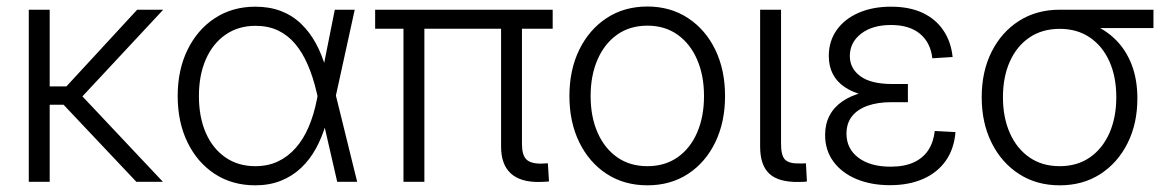

<svg xmlns="http://www.w3.org/2000/svg" viewBox="-20 -552 3543 583"><path d="M130.9 -522.5V0H67.4V-522.5ZM475.6 -522.5 206.5 -233.9H104V-289.6H181.6L396.5 -522.5ZM394 0 168 -239.3 205.6 -285.6 474.6 0Z M754.9 10.7Q685.1 10.7 632.1 -23.9Q579.1 -58.6 549.3 -119.9Q519.5 -181.2 519.5 -260.3Q519.5 -339.8 549.6 -401.1Q579.6 -462.4 632.8 -497.1Q686 -531.7 755.4 -531.7Q798.8 -531.7 833.5 -518.3Q868.2 -504.9 894.3 -479.7Q920.4 -454.6 939.2 -420.2Q958 -385.7 969.7 -343.3H991.7L999.5 -263.7L1064.5 0H1003.9L941.4 -272Q930.7 -317.9 914.6 -355.2Q898.4 -392.6 876.2 -418.9Q854 -445.3 824.2 -459.5Q794.4 -473.6 755.9 -473.6Q704.1 -473.6 665.3 -447Q626.5 -420.4 605.2 -372.3Q584 -324.2 584 -260.3Q584 -196.3 605 -148.4Q626 -100.6 664.6 -74Q703.1 -47.4 755.4 -47.4Q793.5 -47.4 824 -61.8Q854.5 -76.2 877.9 -102.8Q901.4 -129.4 917.2 -166.5Q933.1 -203.6 941.9 -248.5L996.6 -522.5H1057.1L999.5 -259.8L991.7 -177.7H970.2Q958.5 -136.2 939.7 -101.8Q920.9 -67.4 894.3 -42.2Q867.7 -17.1 833 -3.2Q798.3 10.7 754.9 10.7Z M1618.2 0.5Q1560.1 1.5 1530.8 -25.6Q1501.5 -52.7 1501.5 -106.9V-504.4H1564.9V-114.7Q1564.9 -81.1 1578.4 -67.9Q1591.8 -54.7 1624 -55.2Q1630.4 -55.7 1634.5 -55.7Q1638.7 -55.7 1643.6 -56.2L1647 -1Q1640.1 -0.5 1633.3 0Q1626.5 0.5 1618.2 0.5ZM1205.1 0V-504.4H1268.6V0ZM1119.1 -464.8V-522.5H1658.2V-464.8Z M1945.8 10.7Q1875.5 10.7 1822.3 -23.9Q1769 -58.6 1739 -119.9Q1709 -181.2 1709 -260.3Q1709 -339.8 1739 -401.1Q1769 -462.4 1822.3 -497.3Q1875.5 -532.2 1945.8 -532.2Q2015.6 -532.2 2068.8 -497.3Q2122.1 -462.4 2151.9 -401.1Q2181.6 -339.8 2181.6 -260.3Q2181.6 -181.2 2151.9 -119.9Q2122.1 -58.6 2069.1 -23.9Q2016.1 10.7 1945.8 10.7ZM1945.8 -47.4Q1999 -47.4 2037.6 -74.5Q2076.2 -101.6 2096.9 -149.7Q2117.7 -197.8 2117.7 -260.3Q2117.7 -322.8 2096.9 -370.8Q2076.2 -418.9 2037.6 -446.5Q1999 -474.1 1945.8 -474.1Q1892.6 -474.1 1854 -446.8Q1815.4 -419.4 1794.4 -371.1Q1773.4 -322.8 1773.4 -260.3Q1773.4 -197.8 1794.4 -149.7Q1815.4 -101.6 1854 -74.5Q1892.6 -47.4 1945.8 -47.4Z M2405.3 0.5Q2344.2 1.5 2316.2 -24.4Q2288.1 -50.3 2288.1 -106.9V-522.5H2351.6V-114.7Q2351.6 -79.6 2364 -67.1Q2376.5 -54.7 2408.7 -55.7Q2413.6 -55.7 2418.5 -55.7Q2423.3 -55.7 2427.2 -56.2L2430.2 -1Q2424.8 0 2418.2 0.2Q2411.6 0.5 2405.3 0.5Z M2682.6 10.3Q2625 10.3 2580.6 -8.3Q2536.1 -26.9 2510.7 -61.3Q2485.4 -95.7 2485.4 -142.1Q2485.4 -175.3 2498.8 -200.9Q2512.2 -226.6 2538.1 -244.4Q2564 -262.2 2601.3 -271.5Q2638.7 -280.8 2687 -280.8H2736.8V-241.7H2685.5Q2645.5 -241.7 2614.7 -231Q2584 -220.2 2567.1 -199Q2550.3 -177.7 2550.3 -146Q2550.3 -100.6 2586.4 -73.2Q2622.6 -45.9 2684.1 -45.9Q2725.6 -45.9 2754.2 -58.8Q2782.7 -71.8 2798.6 -95.9Q2814.5 -120.1 2818.4 -154.3L2881.3 -150.9Q2877 -99.1 2851.3 -63.2Q2825.7 -27.3 2782.5 -8.5Q2739.3 10.3 2682.6 10.3ZM2689.9 -253.9Q2642.1 -253.9 2605.7 -262.5Q2569.3 -271 2545.2 -287.4Q2521 -303.7 2508.8 -327.4Q2496.6 -351.1 2496.6 -381.8Q2496.6 -426.8 2520.3 -460.4Q2543.9 -494.1 2586.7 -512.9Q2629.4 -531.7 2685.5 -531.7Q2741.2 -531.7 2781 -513.2Q2820.8 -494.6 2844.2 -460.2Q2867.7 -425.8 2872.6 -378.9L2811 -375Q2805.7 -422.4 2773.7 -449.2Q2741.7 -476.1 2685.5 -476.1Q2628.9 -476.1 2594.7 -449.7Q2560.5 -423.3 2560.5 -381.8Q2560.5 -343.8 2592.8 -320.3Q2625 -296.9 2689.5 -296.9H2736.8V-253.9Z M3197.8 10.7Q3127.4 10.7 3074.2 -23.7Q3021 -58.1 2991 -118.4Q2960.9 -178.7 2960.9 -256.8Q2960.9 -335 2991 -394.8Q3021 -454.6 3074.2 -488.5Q3127.4 -522.5 3197.8 -522.5H3482.4V-466.8H3279.8L3197.8 -464.4Q3144.5 -464.4 3106 -438.2Q3067.4 -412.1 3046.4 -365.2Q3025.4 -318.4 3025.4 -256.8Q3025.4 -195.3 3046.4 -147.9Q3067.4 -100.6 3106 -74Q3144.5 -47.4 3197.8 -47.4Q3251 -47.4 3289.6 -74.2Q3328.1 -101.1 3348.9 -148.4Q3369.6 -195.8 3369.6 -256.8Q3369.6 -318.4 3348.9 -365Q3328.1 -411.6 3289.6 -438Q3251 -464.4 3197.8 -464.4V-496.6Q3248 -496.6 3290.8 -480.5Q3333.5 -464.4 3365.7 -433.3Q3397.9 -402.3 3415.8 -356.9Q3433.6 -311.5 3433.6 -252.9Q3433.6 -176.8 3403.8 -117.2Q3374 -57.6 3321 -23.4Q3268.1 10.7 3197.8 10.7Z"/></svg>

Font: Inter 28pt Light
Style: Regular
Weight: 300
Designer: Rasmus Andersson
Foundry: rsms
Version: Version 4.001;git-66647c0bb